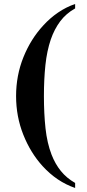

<svg xmlns="http://www.w3.org/2000/svg" viewBox="-20 -707 436 967"><path d="M358.4 214.4V239.7Q266.1 208 194.8 129.9Q133.8 63 97.4 -28.6Q61 -120.1 61 -223.1Q61 -327.1 98.1 -419.2Q135.3 -511.2 197.8 -578.6Q231.9 -616.2 272.5 -643.8Q313 -671.4 358.4 -687V-664.6Q313 -639.2 283.4 -599.9Q253.9 -560.5 235.8 -508.3Q216.3 -450.7 208.7 -379.2Q201.2 -307.6 201.2 -223.1Q201.2 -134.8 209.2 -60.5Q217.3 13.7 239.7 71.8Q257.8 118.7 286.6 154.3Q315.4 189.9 358.4 214.4Z"/></svg>

Font: Scheherazade New
Style: Bold
Weight: 700
Designer: SIL International
Foundry: SIL International
Version: Version 4.000